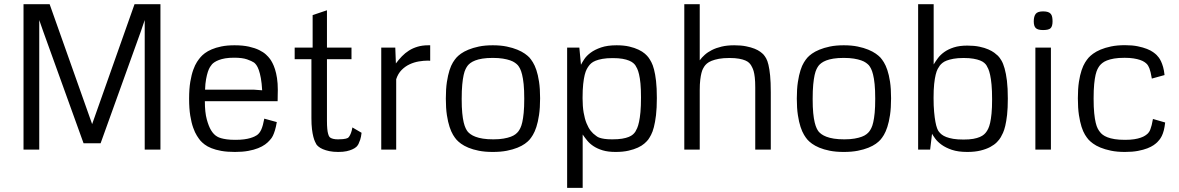

<svg xmlns="http://www.w3.org/2000/svg" viewBox="-20 -724 5704 929"><path d="M630.9 -703.6H756.3V0H680.2V-627L661.6 -572.3L466.8 -30.8H384.3L189 -572.3L169.9 -627V0H93.8V-703.6H220.2L425.8 -123.5Z M1134.8 -290H1210L1248.5 -287.1Q1246.6 -321.8 1242.2 -345.7Q1237.8 -369.6 1232.2 -385.3Q1226.6 -400.9 1220.5 -409.2Q1214.4 -417.5 1209 -421.4Q1198.2 -428.7 1175.3 -436.8Q1152.3 -444.8 1112.8 -444.8Q1087.9 -444.8 1069.8 -441.7Q1051.8 -438.5 1039.1 -433.6Q1026.4 -428.7 1018.3 -423.3Q1010.3 -418 1005.9 -413.1Q1001.5 -408.2 996.1 -399.7Q990.7 -391.1 985.8 -376.5Q981 -361.8 977.1 -340.8Q973.1 -319.8 972.2 -290ZM1319.3 -133.3Q1315.4 -109.9 1310.5 -94Q1305.7 -78.1 1300.8 -68.1Q1295.9 -58.1 1291.3 -52.7Q1286.6 -47.4 1283.7 -43.9Q1275.9 -34.7 1262.5 -24.9Q1249 -15.1 1229 -7.1Q1209 1 1181.2 6.1Q1153.3 11.2 1116.7 11.2Q1078.6 11.2 1050.5 6.1Q1022.5 1 1002.7 -7.1Q982.9 -15.1 970.2 -24.9Q957.5 -34.7 949.7 -43.5Q942.4 -52.2 932.9 -67.1Q923.3 -82 914.8 -106Q906.2 -129.9 900.6 -164.3Q895 -198.7 895 -246.6Q895 -294.9 900.9 -329.1Q906.7 -363.3 915.3 -386.7Q923.8 -410.2 933.3 -424.6Q942.9 -439 950.7 -447.8Q958 -456.5 971.2 -466.6Q984.4 -476.6 1004.2 -485.1Q1023.9 -493.7 1051.3 -499.3Q1078.6 -504.9 1114.7 -504.9Q1155.3 -504.9 1184.6 -498.3Q1213.9 -491.7 1234.1 -481.7Q1254.4 -471.7 1266.8 -460.2Q1279.3 -448.7 1286.6 -438.5Q1292 -431.2 1298.3 -419.2Q1304.7 -407.2 1310.5 -389.2Q1316.4 -371.1 1320.3 -346.2Q1324.2 -321.3 1324.2 -288.6Q1324.2 -286.1 1324 -278.6Q1323.7 -271 1323.7 -262.5Q1323.7 -253.9 1323.5 -245.8Q1323.2 -237.8 1323.2 -234.4H971.2Q971.2 -180.2 980.5 -146.5Q989.7 -112.8 1001 -94.2Q1014.2 -72.3 1031.2 -63Q1038.1 -58.6 1050.3 -55.2Q1060.5 -52.2 1077.1 -49.8Q1093.8 -47.4 1118.7 -47.4Q1143.1 -47.4 1160.9 -49.8Q1178.7 -52.2 1190.9 -55.9Q1203.1 -59.6 1210.7 -63.2Q1218.3 -66.9 1222.7 -69.8Q1235.8 -78.6 1244.1 -96.9Q1252.4 -115.2 1258.8 -149.9Z M1562 -674.3V-493.7H1680.7V-437.5H1562V-140.1Q1562 -116.2 1563.5 -101.1Q1564.9 -85.9 1567.4 -77.6Q1569.8 -67.9 1573.2 -63Q1575.7 -59.1 1581.1 -56.2Q1585.9 -53.7 1594 -51.8Q1602.1 -49.8 1615.7 -49.8Q1629.9 -49.8 1639.2 -50.8Q1648.4 -51.8 1653.8 -53.2Q1659.7 -54.7 1663.1 -56.6Q1667 -59.1 1670.9 -65.4Q1674.3 -70.8 1678.2 -80.6Q1682.1 -90.3 1685.1 -107.4L1729.5 -81.5Q1727.1 -60.5 1722.7 -47.6Q1718.3 -34.7 1714.4 -26.9Q1709.5 -18.1 1704.1 -13.2Q1696.3 -6.3 1684.1 -1Q1673.3 3.9 1657 7.6Q1640.6 11.2 1616.2 11.2Q1591.8 11.2 1573.5 7.3Q1555.2 3.4 1542.2 -2.2Q1529.3 -7.8 1521.7 -14.2Q1514.2 -20.5 1511.2 -24.9Q1508.3 -29.8 1504.2 -38.6Q1500 -47.4 1496.1 -62.3Q1492.2 -77.1 1489.5 -99.1Q1486.8 -121.1 1486.8 -152.3V-437.5H1405.8V-493.7H1492.7V-650.9Z M1895.5 -417Q1909.2 -435.5 1924.8 -451.7Q1940.4 -467.8 1959 -479.5Q1977.5 -491.2 2000.5 -498Q2023.4 -504.9 2052.2 -504.9H2061.5V-430.2H2058.1Q2056.6 -430.2 2054.7 -430.4Q2052.7 -430.7 2050.8 -430.7Q2030.3 -430.7 2006.8 -426.8Q1983.4 -422.9 1961.9 -412.8Q1940.4 -402.8 1923.1 -385.3Q1905.8 -367.7 1897 -340.8V0H1824.7V-398.9V-493.7H1892.6Z M2364.3 -443.8Q2335 -443.8 2314.2 -440.4Q2293.5 -437 2279.3 -431.4Q2265.1 -425.8 2256.3 -419.2Q2247.6 -412.6 2242.7 -406.2Q2237.8 -399.9 2232.7 -389.6Q2227.5 -379.4 2223.4 -361.1Q2219.2 -342.8 2216.6 -314.7Q2213.9 -286.6 2213.9 -245.1Q2213.9 -204.6 2216.6 -177.2Q2219.2 -149.9 2223.6 -131.8Q2228 -113.8 2233.2 -103.3Q2238.3 -92.8 2243.2 -86.9Q2248 -81.1 2257.1 -74.5Q2266.1 -67.9 2280.8 -62.3Q2295.4 -56.6 2316.7 -53.2Q2337.9 -49.8 2367.2 -49.8Q2396 -49.8 2416.7 -53.5Q2437.5 -57.1 2451.7 -62.5Q2465.8 -67.9 2474.4 -74.7Q2482.9 -81.5 2487.8 -87.9Q2492.7 -94.2 2497.8 -104.5Q2502.9 -114.7 2507.1 -132.8Q2511.2 -150.9 2513.9 -178.2Q2516.6 -205.6 2516.6 -246.1Q2516.6 -288.6 2513.7 -316.9Q2510.7 -345.2 2506.1 -363.5Q2501.5 -381.8 2496.1 -392.1Q2490.7 -402.3 2485.8 -408.2Q2480.5 -414.1 2471.7 -420.4Q2462.9 -426.8 2448.5 -431.9Q2434.1 -437 2413.3 -440.4Q2392.6 -443.8 2364.3 -443.8ZM2364.3 -504.9Q2402.3 -504.9 2431.9 -498.8Q2461.4 -492.7 2483.2 -483.6Q2504.9 -474.6 2519.3 -464.4Q2533.7 -454.1 2541.5 -445.8Q2549.3 -437 2558.3 -422.6Q2567.4 -408.2 2575.2 -385.3Q2583 -362.3 2588.1 -328.9Q2593.3 -295.4 2593.3 -248.5Q2593.3 -201.7 2588.1 -167.5Q2583 -133.3 2575.2 -109.6Q2567.4 -85.9 2558.3 -71Q2549.3 -56.2 2541.5 -47.4Q2533.7 -38.6 2519.5 -28.3Q2505.4 -18.1 2483.6 -9.3Q2461.9 -0.5 2432.4 5.4Q2402.8 11.2 2364.3 11.2Q2326.2 11.2 2296.9 5.4Q2267.6 -0.5 2246.1 -9.5Q2224.6 -18.6 2210.7 -28.8Q2196.8 -39.1 2189 -47.9Q2181.2 -56.6 2172.1 -71.5Q2163.1 -86.4 2155.3 -109.9Q2147.5 -133.3 2142.3 -167Q2137.2 -200.7 2137.2 -247.1Q2137.2 -293.9 2142.3 -327.4Q2147.5 -360.8 2155 -384.3Q2162.6 -407.7 2171.6 -422.1Q2180.7 -436.5 2188.5 -445.3Q2196.3 -454.1 2210.4 -464.4Q2224.6 -474.6 2246.3 -483.6Q2268.1 -492.7 2297.1 -498.8Q2326.2 -504.9 2364.3 -504.9Z M2942.4 -49.8Q2970.7 -49.8 2990 -53Q3009.3 -56.2 3022.2 -61.5Q3035.2 -66.9 3042.5 -73.5Q3049.8 -80.1 3054.2 -86.9Q3058.1 -93.3 3063 -104.2Q3067.9 -115.2 3072 -134.3Q3076.2 -153.3 3078.9 -182.1Q3081.5 -210.9 3081.5 -252.4Q3081.5 -293 3078.9 -320.1Q3076.2 -347.2 3072 -364.5Q3067.9 -381.8 3063.2 -391.6Q3058.6 -401.4 3054.7 -407.2Q3050.8 -413.1 3043.7 -419.2Q3036.6 -425.3 3023.9 -430.7Q3011.2 -436 2991.9 -439.5Q2972.7 -442.9 2944.3 -442.9Q2915 -442.9 2895 -439.2Q2875 -435.5 2861.8 -430.2Q2848.6 -424.8 2841.1 -418.2Q2833.5 -411.6 2829.1 -405.3Q2824.2 -398.9 2818.8 -388.9Q2813.5 -378.9 2809.1 -361.6Q2804.7 -344.2 2801.8 -317.1Q2798.8 -290 2798.8 -249Q2798.8 -209 2804 -179.2Q2809.1 -149.4 2817.9 -127.7Q2826.7 -106 2838.1 -91.3Q2849.6 -76.7 2862.8 -67.9Q2865.2 -65.9 2869.4 -63Q2873.5 -60.1 2882.1 -57.1Q2890.6 -54.2 2905 -52Q2919.4 -49.8 2942.4 -49.8ZM2791 -410.6Q2796.9 -422.4 2807.6 -438.5Q2818.4 -454.6 2838.1 -469.2Q2857.9 -483.9 2888.4 -494.4Q2918.9 -504.9 2963.4 -504.9Q2998.5 -504.9 3024.7 -498.8Q3050.8 -492.7 3069.6 -483.6Q3088.4 -474.6 3100.1 -464.4Q3111.8 -454.1 3118.2 -445.3Q3124.5 -436.5 3131.6 -423.3Q3138.7 -410.2 3144.5 -387.9Q3150.4 -365.7 3154.3 -332.3Q3158.2 -298.8 3158.2 -250Q3158.2 -200.7 3154.1 -166.5Q3149.9 -132.3 3143.8 -108.9Q3137.7 -85.4 3130.1 -71.3Q3122.6 -57.1 3116.2 -48.3Q3109.4 -39.6 3097.4 -29.1Q3085.4 -18.6 3066.4 -9.8Q3047.4 -1 3020.8 5.1Q2994.1 11.2 2958.5 11.2Q2921.9 11.2 2896.2 3.4Q2870.6 -4.4 2852.3 -16.4Q2834 -28.3 2821.5 -43.5Q2809.1 -58.6 2799.3 -73.2V185.1H2724.1V-493.7H2783.2Z M3291 -703.6H3365.7V-432.1Q3375.5 -445.8 3389.9 -458.7Q3404.3 -471.7 3424.6 -481.9Q3444.8 -492.2 3471.4 -498.5Q3498 -504.9 3532.7 -504.9Q3565.4 -504.9 3589.8 -500Q3614.3 -495.1 3631.1 -488.3Q3647.9 -481.4 3658.4 -473.6Q3668.9 -465.8 3674.3 -460Q3680.7 -452.6 3687 -441.7Q3693.4 -430.7 3698.2 -410.4Q3703.1 -390.1 3706.3 -358.2Q3709.5 -326.2 3709.5 -277.3V0H3634.3V-300.8Q3634.3 -330.1 3632.1 -349.1Q3629.9 -368.2 3626.5 -379.9Q3623 -391.6 3619.6 -397.7Q3616.2 -403.8 3614.3 -407.7Q3610.8 -413.6 3604.5 -419.9Q3598.1 -426.3 3586.4 -431.4Q3574.7 -436.5 3556.2 -439.9Q3537.6 -443.4 3509.3 -443.4Q3479.5 -443.4 3458.5 -439.5Q3437.5 -435.5 3423.1 -429.7Q3408.7 -423.8 3400.4 -416.5Q3392.1 -409.2 3387.7 -402.3Q3384.8 -397.9 3381.1 -390.9Q3377.4 -383.8 3374 -370.8Q3370.6 -357.9 3368.2 -337.9Q3365.7 -317.9 3365.7 -287.6V0H3291Z M4062.5 -443.8Q4033.2 -443.8 4012.5 -440.4Q3991.7 -437 3977.5 -431.4Q3963.4 -425.8 3954.6 -419.2Q3945.8 -412.6 3940.9 -406.2Q3936 -399.9 3930.9 -389.6Q3925.8 -379.4 3921.6 -361.1Q3917.5 -342.8 3914.8 -314.7Q3912.1 -286.6 3912.1 -245.1Q3912.1 -204.6 3914.8 -177.2Q3917.5 -149.9 3921.9 -131.8Q3926.3 -113.8 3931.4 -103.3Q3936.5 -92.8 3941.4 -86.9Q3946.3 -81.1 3955.3 -74.5Q3964.4 -67.9 3979 -62.3Q3993.7 -56.6 4014.9 -53.2Q4036.1 -49.8 4065.4 -49.8Q4094.2 -49.8 4115 -53.5Q4135.7 -57.1 4149.9 -62.5Q4164.1 -67.9 4172.6 -74.7Q4181.2 -81.5 4186 -87.9Q4190.9 -94.2 4196 -104.5Q4201.2 -114.7 4205.3 -132.8Q4209.5 -150.9 4212.2 -178.2Q4214.8 -205.6 4214.8 -246.1Q4214.8 -288.6 4211.9 -316.9Q4209 -345.2 4204.3 -363.5Q4199.7 -381.8 4194.3 -392.1Q4189 -402.3 4184.1 -408.2Q4178.7 -414.1 4169.9 -420.4Q4161.1 -426.8 4146.7 -431.9Q4132.3 -437 4111.6 -440.4Q4090.8 -443.8 4062.5 -443.8ZM4062.5 -504.9Q4100.6 -504.9 4130.1 -498.8Q4159.7 -492.7 4181.4 -483.6Q4203.1 -474.6 4217.5 -464.4Q4231.9 -454.1 4239.7 -445.8Q4247.6 -437 4256.6 -422.6Q4265.6 -408.2 4273.4 -385.3Q4281.2 -362.3 4286.4 -328.9Q4291.5 -295.4 4291.5 -248.5Q4291.5 -201.7 4286.4 -167.5Q4281.2 -133.3 4273.4 -109.6Q4265.6 -85.9 4256.6 -71Q4247.6 -56.2 4239.7 -47.4Q4231.9 -38.6 4217.8 -28.3Q4203.6 -18.1 4181.9 -9.3Q4160.2 -0.5 4130.6 5.4Q4101.1 11.2 4062.5 11.2Q4024.4 11.2 3995.1 5.4Q3965.8 -0.5 3944.3 -9.5Q3922.9 -18.6 3908.9 -28.8Q3895 -39.1 3887.2 -47.9Q3879.4 -56.6 3870.4 -71.5Q3861.3 -86.4 3853.5 -109.9Q3845.7 -133.3 3840.6 -167Q3835.4 -200.7 3835.4 -247.1Q3835.4 -293.9 3840.6 -327.4Q3845.7 -360.8 3853.3 -384.3Q3860.8 -407.7 3869.9 -422.1Q3878.9 -436.5 3886.7 -445.3Q3894.5 -454.1 3908.7 -464.4Q3922.9 -474.6 3944.6 -483.6Q3966.3 -492.7 3995.4 -498.8Q4024.4 -504.9 4062.5 -504.9Z M4642.6 -443.4Q4613.3 -443.4 4593.5 -439.7Q4573.7 -436 4560.5 -430.9Q4547.4 -425.8 4539.6 -419.2Q4531.7 -412.6 4527.3 -406.7Q4522.5 -400.4 4517.1 -390.4Q4511.7 -380.4 4507.3 -362.5Q4502.9 -344.7 4500 -317.6Q4497.1 -290.5 4497.1 -250Q4497.1 -210.9 4499.8 -182.4Q4502.4 -153.8 4506.1 -134.3Q4509.8 -114.7 4514.2 -103.3Q4518.6 -91.8 4522.5 -87.4Q4527.8 -80.1 4536.4 -73.2Q4544.9 -66.4 4558.6 -61Q4572.3 -55.7 4592.5 -52.2Q4612.8 -48.8 4642.1 -48.8Q4669.9 -48.8 4689.2 -52.2Q4708.5 -55.7 4721.2 -61.3Q4733.9 -66.9 4741.2 -73.5Q4748.5 -80.1 4752.4 -85.9Q4756.8 -91.8 4761.7 -101.8Q4766.6 -111.8 4770.8 -129.6Q4774.9 -147.5 4777.6 -174.8Q4780.3 -202.1 4780.3 -243.2Q4780.3 -285.6 4777.6 -314.2Q4774.9 -342.8 4770.8 -361.3Q4766.6 -379.9 4762 -390.4Q4757.3 -400.9 4753.4 -407.2Q4749.5 -413.6 4742.2 -419.9Q4734.9 -426.3 4722.2 -431.4Q4709.5 -436.5 4690.2 -439.9Q4670.9 -443.4 4642.6 -443.4ZM4422.4 -703.6H4497.6V-412.1Q4506.3 -426.8 4518.3 -442.9Q4530.3 -459 4549.1 -472.4Q4567.9 -485.8 4595 -494.6Q4622.1 -503.4 4660.6 -503.4Q4694.3 -503.4 4719.5 -498Q4744.6 -492.7 4762.2 -484.9Q4779.8 -477.1 4791 -468.8Q4802.2 -460.4 4808.6 -454.1Q4816.9 -445.8 4825.4 -431.4Q4834 -417 4840.8 -392.8Q4847.7 -368.7 4852.1 -333.3Q4856.4 -297.9 4856.4 -247.1Q4856.4 -200.2 4852.8 -168.2Q4849.1 -136.2 4844 -115Q4838.9 -93.8 4833 -81.1Q4827.1 -68.4 4822.3 -60.1Q4815.9 -48.8 4803.5 -36.1Q4791 -23.4 4771.5 -12.9Q4752 -2.4 4724.4 4.4Q4696.8 11.2 4660.2 11.2Q4616.2 11.2 4585.9 1Q4555.7 -9.3 4535.9 -23.7Q4516.1 -38.1 4505.4 -53Q4494.6 -67.9 4489.7 -76.7L4480.5 0H4422.4Z M4989.7 0V-493.7H5064.9V0ZM5026.9 -668.9Q5041.5 -668.9 5050.5 -665.8Q5059.6 -662.6 5064.5 -656.5Q5069.3 -650.4 5071 -641.4Q5072.8 -632.3 5072.8 -620.6Q5072.8 -597.2 5063.7 -587.9Q5054.7 -578.6 5026.9 -578.6Q5002 -578.6 4991.9 -587.9Q4981.9 -597.2 4981.9 -620.6Q4981.9 -644.5 4991.2 -656.7Q5000.5 -668.9 5026.9 -668.9Z M5617.7 -131.3Q5615.2 -108.9 5611.1 -93Q5606.9 -77.1 5601.3 -65.9Q5595.7 -54.7 5589.8 -47.6Q5584 -40.5 5579.1 -35.6Q5573.2 -29.8 5561.8 -21.7Q5550.3 -13.7 5531.5 -6.3Q5512.7 1 5486.1 6.1Q5459.5 11.2 5422.9 11.2Q5384.8 11.2 5355.5 5.1Q5326.2 -1 5304.4 -10Q5282.7 -19 5268.6 -29.5Q5254.4 -40 5246.6 -48.8Q5238.8 -57.6 5229.7 -72.3Q5220.7 -86.9 5213.1 -110.4Q5205.6 -133.8 5200.4 -167.5Q5195.3 -201.2 5195.3 -248.5Q5195.3 -294.9 5200.4 -328.1Q5205.6 -361.3 5213.4 -384.3Q5221.2 -407.2 5230.2 -421.6Q5239.3 -436 5247.1 -444.8Q5254.9 -453.6 5269 -464.1Q5283.2 -474.6 5304.9 -483.9Q5326.7 -493.2 5356 -499.3Q5385.3 -505.4 5423.3 -505.4Q5459 -505.4 5485.1 -500Q5511.2 -494.6 5529.5 -487.3Q5547.9 -480 5559.1 -471.9Q5570.3 -463.9 5576.2 -458Q5581.1 -453.1 5586.7 -445.8Q5592.3 -438.5 5597.7 -427.2Q5603 -416 5607.7 -399.9Q5612.3 -383.8 5614.7 -360.8L5553.2 -343.8Q5550.3 -361.3 5547.4 -373.3Q5544.4 -385.3 5541.5 -393.1Q5538.6 -400.9 5535.6 -405.5Q5532.7 -410.2 5530.3 -413.1Q5525.4 -418.5 5517.1 -424.1Q5508.8 -429.7 5495.8 -434.1Q5482.9 -438.5 5464.6 -441.4Q5446.3 -444.3 5421.4 -444.3Q5391.1 -444.3 5370.4 -440.7Q5349.6 -437 5335.7 -431.4Q5321.8 -425.8 5313.5 -418.9Q5305.2 -412.1 5300.3 -405.8Q5295.4 -399.4 5290.3 -389.4Q5285.2 -379.4 5281 -361.8Q5276.9 -344.2 5274.2 -316.7Q5271.5 -289.1 5271.5 -247.6Q5271.5 -204.6 5274.4 -176.3Q5277.3 -147.9 5281.7 -129.9Q5286.1 -111.8 5291.5 -101.8Q5296.9 -91.8 5302.2 -85.4Q5307.1 -78.6 5315.7 -72Q5324.2 -65.4 5338.4 -59.8Q5352.5 -54.2 5373.3 -50.8Q5394 -47.4 5423.8 -47.4Q5449.2 -47.4 5467.8 -50.3Q5486.3 -53.2 5499.5 -57.9Q5512.7 -62.5 5521 -68.1Q5529.3 -73.7 5534.7 -79.1Q5537.6 -82 5540.5 -86.7Q5543.5 -91.3 5546.4 -99.1Q5549.3 -106.9 5552.5 -118.9Q5555.7 -130.9 5558.6 -148.4Z"/></svg>

Font: Metrophobic
Style: Regular
Weight: 400
Designer: vernon adams
Foundry: vernon adams
Version: Version 1.000